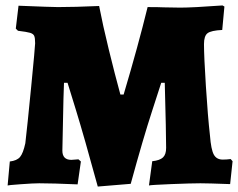

<svg xmlns="http://www.w3.org/2000/svg" viewBox="-20 -673 874 705"><path d="M834 -81 825 3Q744 0 716 0Q683 0 608.5 3Q534 6 527 8L539 -81Q567 -84 578.5 -95Q590 -106 590 -130Q590 -182 585 -369H572Q571 -365 538.5 -265.5Q506 -166 460 2L339 12Q289 -171 259 -268.5Q229 -366 228 -369H215Q215 -354 213 -310L209 -120Q209 -86 242 -86L268 -88L277 -80L265 4Q173 0 124 0Q103 0 55.5 3.5Q8 7 8 8L16 -80Q42 -83 53.5 -96.5Q65 -110 73 -147Q80 -206 94.5 -354.5Q109 -503 109 -514Q109 -534 105.5 -541.5Q102 -549 90.5 -552.5Q79 -556 46 -560L38 -568L48 -652Q171 -647 193 -647Q254 -647 344 -651Q357 -583 379.5 -491Q402 -399 422 -326H434Q487 -504 522 -647Q562 -647 582 -646L642 -645Q663 -645 703 -647L797 -653L804 -649L796 -563Q755 -561 742 -551Q729 -541 729 -511Q729 -467 736 -356.5Q743 -246 751 -175Q755 -124 765 -105.5Q775 -87 798 -87Q813 -87 827 -89Z"/></svg>

Font: Alegreya SC Black
Style: Regular
Weight: 900
Designer: Juan Pablo del Peral
Foundry: Huerta Tipografica
Version: Version 2.007; ttfautohint (v1.6)